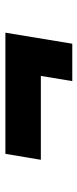

<svg xmlns="http://www.w3.org/2000/svg" viewBox="195 -624 291 722"><g transform="rotate(-90 341.0 -263.5)"><path d="M396.5 -137.7 416 -255.9H100.6L123 -389.2H578.6L537.1 -137.7Z"/></g></svg>

Font: Inter 18pt ExtraBold
Style: Italic
Weight: 800
Italic angle: -9.3988°
Designer: Rasmus Andersson
Foundry: rsms
Version: Version 4.001;git-66647c0bb